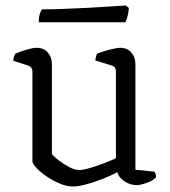

<svg xmlns="http://www.w3.org/2000/svg" viewBox="-20 -674 619 699"><path d="M246 5Q223 5 197 -6Q171 -17 148.5 -32.5Q126 -48 112 -63.5Q98 -79 98 -87V-413Q98 -431 80 -436L28 -453Q29 -462 31.5 -469Q34 -476 37 -479Q52 -486 76 -493Q100 -500 113 -500Q139 -500 154 -483Q169 -466 169 -440V-113Q178 -102 196 -88.5Q214 -75 233.5 -65Q253 -55 268 -55Q282 -55 306.5 -62Q331 -69 357 -79Q383 -89 402 -98V-413Q402 -432 385 -436L327 -454Q329 -471 334 -479Q344 -483 360.5 -488Q377 -493 393 -496.5Q409 -500 418 -500Q443 -500 458 -483Q473 -466 473 -440V-56L542 -49Q548 -41 548 -29Q539 -17 515 -8.5Q491 0 478 0Q454 0 433 -14Q412 -28 407 -47Q385 -35 354.5 -23Q324 -11 294.5 -3Q265 5 246 5ZM121 -593Q121 -611 125 -623.5Q129 -636 133 -640Q164 -640 208.5 -641.5Q253 -643 299 -645.5Q345 -648 383 -650.5Q421 -653 438 -654L449 -645Q448 -627 444 -613.5Q440 -600 437 -593Z"/></svg>

Font: Texturina ExtraLight
Style: Regular
Weight: 200
Designer: Guillermo Torres Carreño
Foundry: Omnibus-Type
Version: Version 1.002; ttfautohint (v1.8.3)